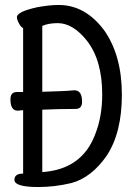

<svg xmlns="http://www.w3.org/2000/svg" viewBox="-20 -738 540 772"><path d="M134 14Q38 14 38 -15Q38 -40 73 -40V-295L51 -293Q22 -293 22 -339Q22 -368 48 -368H73V-625Q65 -628 56.5 -643.5Q48 -659 48 -669Q48 -691 130 -709Q179 -718 216 -718Q323 -718 399 -616Q470 -515 470 -357Q470 -204 409 -112Q348 -24 267 -2Q200 14 134 14ZM150 -46Q309 -57 362 -196Q391 -268 391 -358Q391 -496 329 -575Q273 -645 212 -645Q176 -645 150 -634V-369Q248 -372 253.5 -373Q259 -374 265.5 -374Q272 -374 279 -375Q310 -375 310 -329Q310 -300 284 -300Q214 -300 150 -297Z"/></svg>

Font: LXGW WenKai Mono Medium
Style: Regular
Weight: 500
Monospace: yes
Designer: LXGW / Fontworks Inc.
Foundry: LXGW / Fontworks Inc.
Version: Version 1.520; June 14, 2025